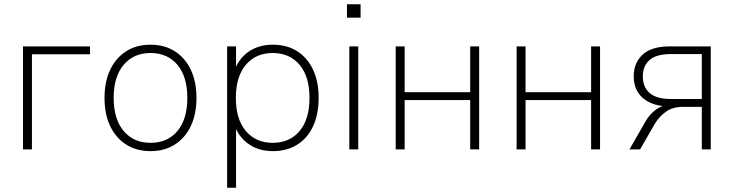

<svg xmlns="http://www.w3.org/2000/svg" viewBox="-20 -702 3447 902"><path d="M88 0V-484H403V-447H130V0Z M687 8Q621 8 572.5 -23Q524 -54 497.5 -110Q471 -166 471 -242Q471 -318 497.5 -374Q524 -430 572.5 -461Q621 -492 687 -492Q753 -492 801.5 -461Q850 -430 876.5 -374Q903 -318 903 -242Q903 -166 876.5 -110Q850 -54 801.5 -23Q753 8 687 8ZM687 -31Q767 -31 813.5 -86.5Q860 -142 860 -242Q860 -342 813.5 -397.5Q767 -453 687 -453Q608 -453 561 -397.5Q514 -342 514 -242Q514 -142 561 -86.5Q608 -31 687 -31Z M1047 180V-484H1089V-358H1078Q1095 -420 1143.5 -456Q1192 -492 1262 -492Q1328 -492 1376 -461.5Q1424 -431 1450.5 -375Q1477 -319 1477 -242Q1477 -166 1451 -109.5Q1425 -53 1376.5 -22.5Q1328 8 1262 8Q1192 8 1143.5 -28.5Q1095 -65 1078 -126H1089V180ZM1261 -31Q1341 -31 1387.5 -86.5Q1434 -142 1434 -242Q1434 -342 1387.5 -397.5Q1341 -453 1261 -453Q1182 -453 1135 -397.5Q1088 -342 1088 -242Q1088 -142 1135 -86.5Q1182 -31 1261 -31Z M1610 -619V-682H1674V-619ZM1621 0V-484H1663V0Z M1839 0V-484H1881V-269H2189V-484H2231V0H2189V-232H1881V0Z M2407 0V-484H2449V-269H2757V-484H2799V0H2757V-232H2449V0Z M2937 0 3014 -134Q3033 -166 3061.5 -187Q3090 -208 3118 -208H3124V-202Q3073 -202 3035.5 -219Q2998 -236 2977.5 -267.5Q2957 -299 2957 -343Q2957 -406 2998.5 -445Q3040 -484 3126 -484H3319V0H3277V-200H3189Q3140 -200 3107.5 -176.5Q3075 -153 3055 -118L2987 0ZM3132 -237H3277V-448H3132Q3064 -448 3032 -420.5Q3000 -393 3000 -343Q3000 -293 3032 -265Q3064 -237 3132 -237Z"/></svg>

Font: Nunito Sans 12pt ExtraLight
Style: Regular
Weight: 200
Designer: Vernon Adams
Foundry: Vernon Adams
Version: Version 3.101;gftools[0.9.27]